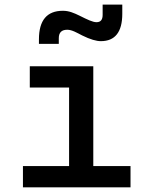

<svg xmlns="http://www.w3.org/2000/svg" viewBox="-20 -801 626 821"><path d="M78.1 0H538.1V-90.8H378.9V-517.6H107.4V-426.8H275.4V-90.8H78.1ZM146.5 -613.3H231.4V-637.7C231.4 -662.1 243.7 -673.8 267.6 -673.8C288.1 -673.8 310.1 -660.2 331.5 -649.4C365.7 -632.3 392.6 -625 411.1 -625C472.2 -625 502.9 -664.1 502.9 -742.2V-781.2H418.9V-737.3C418.9 -716.3 410.2 -706.1 392.6 -706.1C376.5 -706.1 353.5 -717.3 321.3 -733.4C296.4 -745.6 274.9 -754.9 249 -754.9C180.7 -754.9 146.5 -714.4 146.5 -632.8Z"/></svg>

Font: Cascadia Code PL
Style: Regular
Weight: 400
Monospace: yes
Designer: Aaron Bell
Foundry: Saja Typeworks
Version: Version 2404.023